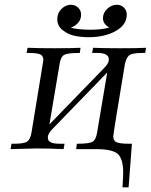

<svg xmlns="http://www.w3.org/2000/svg" viewBox="-20 -633 640 815"><path d="M24.9 0 28.8 -22.9Q28.8 -22.9 41 -22.9Q83 -22.9 95.9 -32.5Q108.9 -42 113.8 -70.8Q163.6 -372.6 164.1 -377.9Q164.1 -396 151.1 -402.1Q138.2 -408.2 103 -408.2H92.8L97.2 -430.2Q136.2 -428.2 212.9 -428.2Q286.1 -428.2 321.8 -430.2L318.8 -408.2H314.9Q267.1 -408.2 252.4 -400.1Q237.8 -392.1 232.9 -360.8L189.9 -105L422.9 -345.2Q441.9 -364.3 441.9 -378.9Q441.9 -384.8 440.4 -389.9Q439 -395 434.6 -397.9Q430.2 -400.9 427 -402.8Q423.8 -404.8 417 -406Q410.2 -407.2 407 -407.7Q403.8 -408.2 395 -408.2Q386.2 -408.2 383.8 -408.2H371.1L375 -430.2Q414.1 -428.2 491.2 -428.2Q564.5 -428.2 600.1 -430.2L596.2 -408.2H584Q542 -408.2 529.1 -398.7Q516.1 -389.2 509.8 -358.9Q460.9 -65.9 460.9 -54.2Q460.9 -35.2 474.9 -29.1Q488.8 -22.9 527.8 -22.9H540L525.9 162.1H500Q500 155.3 501 142.6Q502 129.9 502.4 119.4Q502.9 108.9 502.9 100.1Q502.9 42 480.5 21Q458 0 387.2 0H303.2L306.2 -22.9H310.1Q358.9 -22.9 373 -31.5Q387.2 -40 392.1 -69.8L435.1 -325.2L202.1 -85Q183.1 -64.9 183.1 -50.8Q183.1 -44.9 184.6 -40Q186 -35.2 190.4 -32.5Q194.8 -29.8 198 -27.8Q201.2 -25.9 208 -24.9Q214.8 -23.9 218.5 -23.4Q222.2 -22.9 230.5 -22.9Q238.8 -22.9 241.2 -22.9H253.9L250 0Q192.9 -2.9 134.8 -2.9Q124 -2.9 24.9 0ZM223.1 -551.8Q223.1 -577.6 241 -595.2Q258.8 -612.8 280.8 -612.8Q298.8 -612.8 311.5 -600.8Q324.2 -588.9 324.2 -570.8Q324.2 -533.7 280.8 -515.1Q313 -507.3 360.8 -506.8H362.8Q412.6 -506.8 443.8 -516.1Q417 -531.2 417 -556.2Q417 -578.1 435.1 -595.5Q453.1 -612.8 476.1 -612.8Q494.1 -612.8 506.1 -600.8Q518.1 -588.9 518.1 -570.8Q518.1 -527.8 471.4 -501.5Q424.8 -475.1 356.9 -475.1Q324.7 -475.1 296.9 -481Q269 -486.8 246.1 -504.9Q223.1 -522.9 223.1 -551.8Z"/></svg>

Font: CMU Serif Extra
Style: RomanSlanted
Weight: 500
Italic angle: -9.46001°
Version: Version 0.7.0